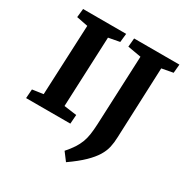

<svg xmlns="http://www.w3.org/2000/svg" viewBox="-207 -870 1230 1274"><g transform="rotate(30 408.0 -232.5)"><path d="M144 -618 57 -635 64 -701H394L387 -635L302 -619L279 -82L376 -69L371 0H32L37 -69L120 -81ZM552 -617 449 -635 455 -701H802L796 -635L710 -619L688 -79Q687 -38 679 -2Q671 34 649 70Q627 106 585.5 146.5Q544 187 474 236L428 175Q458 141 476.5 112.5Q495 84 506 55Q517 26 522 -8.5Q527 -43 529 -86Z"/></g></svg>

Font: Literata
Style: Bold Italic
Weight: 700
Italic angle: -2°
Designer: Latin by Veronika Burian and Jose Scaglione. Greek by Irene Vlachou. Cyrillic by Vera Evstafieva
Foundry: TypeTogether
Version: Version 3.103;gftools[0.9.29]